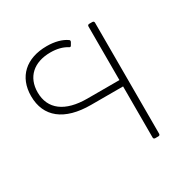

<svg xmlns="http://www.w3.org/2000/svg" viewBox="-130 -669 775 788"><g transform="rotate(-30 257.0 -275.0)"><path d="M387 -542C382 -542 379 -539 379 -534V-280H227C122 -280 63 -324 63 -404C63 -476 111 -520 190 -520C221 -520 247 -513 266 -501C272 -497 274 -498 277 -502L284 -514C287 -519 286 -523 283 -525C261 -541 228 -550 190 -550C92 -550 32 -495 32 -404C32 -305 102 -250 227 -250H379V-8C379 -3 382 0 387 0H402C407 0 410 -3 410 -8V-534C410 -539 407 -542 402 -542Z"/></g></svg>

Font: LINE Seed Sans TH Thin
Style: Regular
Weight: 250
Designer: Dalton Maag Ltd | Thai characters by Cadson Demak Co.,Ltd.
Foundry: Dalton Maag Ltd
Version: Version 1.003